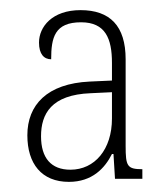

<svg xmlns="http://www.w3.org/2000/svg" viewBox="-20 -739 323 379"><path d="M116 -380C162 -380 187 -407 201 -435H204L207 -386H261V-405C231 -405 228 -411 228 -451V-622C228 -688 197 -719 139 -719C83 -719 57 -686 57 -655C57 -632 67 -622 81 -622C81 -665 88 -695 140 -695C188 -695 201 -663 201 -615V-580L157 -578C73 -574 34 -532 34 -472C34 -416 62 -380 116 -380ZM119 -404C81 -404 61 -427 61 -470C61 -514 81 -552 159 -555L201 -557V-505C201 -444 167 -404 119 -404Z"/></svg>

Font: Noto Serif Georgian Condensed Thin
Style: Regular
Weight: 100
Width: 3
Designer: Monotype Design Team, Akaki Razmadze
Foundry: Google LLC
Version: Version 2.003